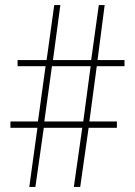

<svg xmlns="http://www.w3.org/2000/svg" viewBox="-20 -734 531 754"><path d="M360 -474 331 -257H439V-232H328L295 0H270L303 -232H152L119 0H95L127 -232H21V-257H129L159 -474H49V-498H163L193 -714H217L188 -498H338L368 -714H391L363 -498H469V-474ZM154 -257H307L336 -474H184Z"/></svg>

Font: Noto Sans Myanmar Condensed Thin
Style: Regular
Weight: 100
Width: 3
Designer: Monotype Design Team
Foundry: Monotype Imaging Inc.
Version: Version 2.107; ttfautohint (v1.8.4.7-5d5b)